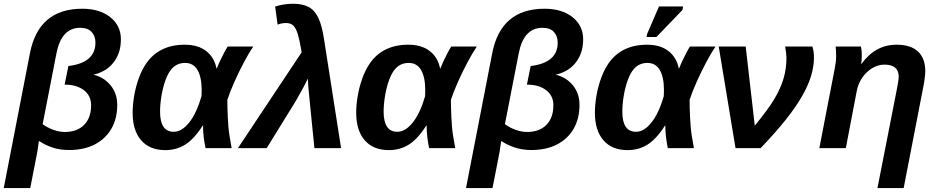

<svg xmlns="http://www.w3.org/2000/svg" viewBox="-41 -770 4872 998"><path d="M386.7 -724.6Q477.1 -724.6 532.2 -680.7Q587.4 -636.7 587.4 -565.9Q587.4 -525.4 575.7 -493.7Q564 -461.9 543.9 -439Q524.4 -416 498.3 -401.9Q472.2 -387.7 444.3 -381.8Q499.5 -368.7 533.9 -326.4Q568.4 -284.2 568.4 -225.1Q568.4 -153.3 537.8 -100.6Q507.3 -47.9 451.2 -19Q395 9.8 317.9 9.8Q269 9.8 229.7 -3.9Q190.4 -17.6 164.1 -36.1H161.1L153.8 14.2Q152.3 23.4 142.8 71.8Q133.3 120.1 116.2 207.5H-21.5L114.7 -493.7Q159.7 -724.6 386.7 -724.6ZM375.5 -625.5Q278.3 -625.5 252.4 -492.7L180.7 -124.5Q206.1 -106 236.8 -95Q267.6 -84 295.4 -84Q359.9 -84 396.2 -120.8Q432.6 -157.7 432.6 -223.1Q432.6 -272.5 395 -301.3Q357.4 -330.1 294.9 -330.1L314.5 -426.8Q455.1 -443.8 455.1 -548.3Q455.1 -582.5 435.3 -604Q415.5 -625.5 375.5 -625.5Z M919.4 -537.6Q988.3 -537.6 1030.8 -504.6Q1073.2 -471.7 1084.5 -413.6H1085.4Q1090.8 -427.7 1101.3 -450.2Q1111.8 -472.7 1123.3 -494.6Q1134.8 -516.6 1142.6 -528.3H1275.4Q1253.4 -496.1 1227.1 -446.5Q1200.7 -397 1177.5 -344.7Q1154.3 -292.5 1140.6 -251Q1140.6 -225.6 1141.4 -202.9Q1142.1 -180.2 1143.1 -160.2Q1144.5 -133.8 1146.2 -112.1Q1147.9 -90.3 1151.9 -64.7Q1155.8 -39.1 1163.1 0H1027.3Q1014.6 -62 1014.6 -109.9V-117.2H1012.7Q967.3 -46.4 921.4 -18.1Q875.5 10.3 818.4 10.3Q736.8 10.3 692.6 -41Q648.4 -92.3 648.4 -183.1Q648.4 -225.6 656.5 -272.5Q664.6 -319.3 680.4 -363.3Q696.3 -407.2 718.8 -439.9Q786.1 -537.6 919.4 -537.6ZM921.4 -442.9Q877.9 -442.9 850.6 -411.1Q832 -389.6 818.6 -351.8Q805.2 -314 798.1 -270.5Q791 -227.1 791 -189Q791 -85 862.3 -85Q903.8 -85 942.1 -132.8Q980.5 -180.7 1006.3 -269.5L1007.3 -300.8Q1007.3 -368.7 985.8 -405.8Q964.4 -442.9 921.4 -442.9Z M1559.1 -361.8Q1552.7 -347.2 1537.4 -318.4Q1522 -289.6 1504.6 -259.3Q1487.3 -229 1474.6 -209.5L1345.2 0H1195.8L1526.9 -498L1523.4 -518.1Q1519.5 -540.5 1515.6 -558.3Q1511.7 -576.2 1507.8 -589.4Q1498.5 -621.6 1484.6 -636Q1470.7 -650.4 1445.8 -650.4Q1423.8 -650.4 1401.9 -642.1L1389.2 -735.8Q1433.1 -750.5 1482.9 -750.5Q1532.2 -750.5 1563.7 -733.4Q1595.2 -716.3 1614 -676.3Q1632.8 -636.2 1643.1 -567.4L1731.9 0H1593.3Q1579.1 -140.1 1571.3 -218.8Q1563.5 -297.4 1562 -315.4Q1559.1 -350.6 1559.1 -361.8Z M2081.5 -537.6Q2150.4 -537.6 2192.9 -504.6Q2235.4 -471.7 2246.6 -413.6H2247.6Q2252.9 -427.7 2263.4 -450.2Q2273.9 -472.7 2285.4 -494.6Q2296.9 -516.6 2304.7 -528.3H2437.5Q2415.5 -496.1 2389.2 -446.5Q2362.8 -397 2339.6 -344.7Q2316.4 -292.5 2302.7 -251Q2302.7 -225.6 2303.5 -202.9Q2304.2 -180.2 2305.2 -160.2Q2306.6 -133.8 2308.3 -112.1Q2310.1 -90.3 2314 -64.7Q2317.9 -39.1 2325.2 0H2189.5Q2176.8 -62 2176.8 -109.9V-117.2H2174.8Q2129.4 -46.4 2083.5 -18.1Q2037.6 10.3 1980.5 10.3Q1898.9 10.3 1854.7 -41Q1810.5 -92.3 1810.5 -183.1Q1810.5 -225.6 1818.6 -272.5Q1826.7 -319.3 1842.5 -363.3Q1858.4 -407.2 1880.9 -439.9Q1948.2 -537.6 2081.5 -537.6ZM2083.5 -442.9Q2040 -442.9 2012.7 -411.1Q1994.1 -389.6 1980.7 -351.8Q1967.3 -314 1960.2 -270.5Q1953.1 -227.1 1953.1 -189Q1953.1 -85 2024.4 -85Q2065.9 -85 2104.2 -132.8Q2142.6 -180.7 2168.5 -269.5L2169.4 -300.8Q2169.4 -368.7 2147.9 -405.8Q2126.5 -442.9 2083.5 -442.9Z M2789.6 -724.6Q2879.9 -724.6 2935.1 -680.7Q2990.2 -636.7 2990.2 -565.9Q2990.2 -525.4 2978.5 -493.7Q2966.8 -461.9 2946.8 -439Q2927.2 -416 2901.1 -401.9Q2875 -387.7 2847.2 -381.8Q2902.3 -368.7 2936.8 -326.4Q2971.2 -284.2 2971.2 -225.1Q2971.2 -153.3 2940.7 -100.6Q2910.2 -47.9 2854 -19Q2797.9 9.8 2720.7 9.8Q2671.9 9.8 2632.6 -3.9Q2593.3 -17.6 2566.9 -36.1H2564L2556.6 14.2Q2555.2 23.4 2545.7 71.8Q2536.1 120.1 2519 207.5H2381.3L2517.6 -493.7Q2562.5 -724.6 2789.6 -724.6ZM2778.3 -625.5Q2681.2 -625.5 2655.3 -492.7L2583.5 -124.5Q2608.9 -106 2639.6 -95Q2670.4 -84 2698.2 -84Q2762.7 -84 2799.1 -120.8Q2835.4 -157.7 2835.4 -223.1Q2835.4 -272.5 2797.9 -301.3Q2760.3 -330.1 2697.8 -330.1L2717.3 -426.8Q2857.9 -443.8 2857.9 -548.3Q2857.9 -582.5 2838.1 -604Q2818.4 -625.5 2778.3 -625.5Z M3322.3 -537.6Q3391.1 -537.6 3433.6 -504.6Q3476.1 -471.7 3487.3 -413.6H3488.3Q3493.7 -427.7 3504.2 -450.2Q3514.6 -472.7 3526.1 -494.6Q3537.6 -516.6 3545.4 -528.3H3678.2Q3656.2 -496.1 3629.9 -446.5Q3603.5 -397 3580.3 -344.7Q3557.1 -292.5 3543.5 -251Q3543.5 -225.6 3544.2 -202.9Q3544.9 -180.2 3545.9 -160.2Q3547.4 -133.8 3549.1 -112.1Q3550.8 -90.3 3554.7 -64.7Q3558.6 -39.1 3565.9 0H3430.2Q3417.5 -62 3417.5 -109.9V-117.2H3415.5Q3370.1 -46.4 3324.2 -18.1Q3278.3 10.3 3221.2 10.3Q3139.6 10.3 3095.5 -41Q3051.3 -92.3 3051.3 -183.1Q3051.3 -225.6 3059.3 -272.5Q3067.4 -319.3 3083.3 -363.3Q3099.1 -407.2 3121.6 -439.9Q3189 -537.6 3322.3 -537.6ZM3324.2 -442.9Q3280.8 -442.9 3253.4 -411.1Q3234.9 -389.6 3221.4 -351.8Q3208 -314 3200.9 -270.5Q3193.8 -227.1 3193.8 -189Q3193.8 -85 3265.1 -85Q3306.6 -85 3345 -132.8Q3383.3 -180.7 3409.2 -269.5L3410.2 -300.8Q3410.2 -368.7 3388.7 -405.8Q3367.2 -442.9 3324.2 -442.9ZM3506.3 -718.3 3371.1 -577.6H3319.8L3322.8 -593.8L3384.3 -736.3H3509.8Z M3882.3 -116.7Q3917 -159.7 3942.6 -194.1Q3968.3 -228.5 3983.9 -255.4Q4015.6 -308.1 4031.2 -359.9Q4046.9 -411.6 4046.9 -469.7Q4046.9 -489.7 4040 -528.3H4181.6Q4189.9 -502 4189.9 -472.2Q4189.9 -426.3 4175.5 -377.2Q4161.1 -328.1 4129.4 -272.5Q4096.7 -214.8 4043.5 -147.9Q3990.2 -81.1 3912.6 0H3782.2L3694.8 -528.3H3835Z M4768.6 -398.9Q4768.6 -386.7 4765.1 -360.1Q4761.7 -333.5 4758.3 -318.8L4656.2 207.5H4520L4617.7 -290.5Q4630.4 -352.5 4630.4 -371.1Q4630.4 -434.1 4556.2 -434.1Q4523.4 -434.1 4492.9 -415.8Q4462.4 -397.5 4440.9 -366.2Q4419.4 -335 4412.1 -295.9L4355.5 0H4217.8L4298.3 -415.5Q4305.2 -449.7 4305.2 -478.5Q4305.2 -493.2 4304.4 -505.6Q4303.7 -518.1 4302.7 -528.3H4434.1Q4438.5 -510.3 4438.5 -482.9Q4438.5 -453.6 4435.1 -438H4437Q4508.8 -537.6 4619.1 -537.6Q4693.4 -537.6 4731 -502Q4768.6 -466.3 4768.6 -398.9Z"/></svg>

Font: Arimo
Style: Bold Italic
Weight: 700
Italic angle: -12°
Designer: Steve Matteson
Foundry: Monotype Imaging Inc.
Version: Version 1.33